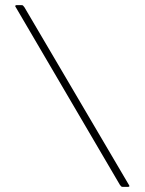

<svg xmlns="http://www.w3.org/2000/svg" viewBox="-20 -728 564 748"><path d="M458 0Q454 0 452 -2Q450 -4 447 -8L42 -699Q39 -702 39.5 -705Q40 -708 44 -708H63Q68 -708 69.5 -706.5Q71 -705 75 -700L482 -8Q484 -6 484 -3Q484 0 479 0Z"/></svg>

Font: Glory Thin Thin
Style: Regular
Weight: 250
Version: Version 1.011